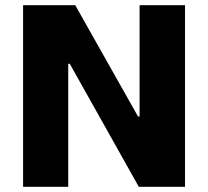

<svg xmlns="http://www.w3.org/2000/svg" viewBox="-20 -720 802 740"><path d="M69 0H243V-474H249L515 0H693V-700H518V-271H512L270 -700H69Z"/></svg>

Font: Fixel Display ExtraBold
Style: Regular
Weight: 800
Designer: AlfaBravo + MacPaw
Foundry: Kyrylo Tkachov, Marchela Mozhyna, Serhii Makarenko, Maria Weinstein, Zakhar Kryvoshyya
Version: Version 1.211